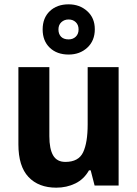

<svg xmlns="http://www.w3.org/2000/svg" viewBox="-20 -857 635 887"><path d="M528 -547V0H417L399 -70H391Q368 -29 328 -9.5Q288 10 240 10Q158 10 111.5 -39.5Q65 -89 65 -190V-547H208V-228Q208 -169 225.5 -139Q243 -109 282 -109Q343 -109 364 -153.5Q385 -198 385 -282V-547ZM297 -605Q243 -605 210 -636.5Q177 -668 177 -721Q177 -774 210 -805.5Q243 -837 297 -837Q348 -837 383 -805.5Q418 -774 418 -722Q418 -669 383.5 -637Q349 -605 297 -605ZM297 -675Q317 -675 330 -687.5Q343 -700 343 -721Q343 -742 330 -754.5Q317 -767 297 -767Q277 -767 263.5 -754.5Q250 -742 250 -721Q250 -700 262 -687.5Q274 -675 297 -675Z"/></svg>

Font: Noto Sans Lao UI SemCond
Style: Bold
Weight: 700
Width: 4
Designer: Monotype Design Team
Foundry: Monotype Imaging Inc.
Version: Version 2.000; ttfautohint (v1.8.4.7-5d5b)